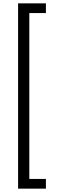

<svg xmlns="http://www.w3.org/2000/svg" viewBox="-20 -960 338 1146"><path d="M254 166H88V-940H254V-882H155V108H254Z"/></svg>

Font: Ulagadi Sans Light
Style: Regular
Weight: 300
Designer: Ninad Kale (Devanagari), Jonny Pinhorn (Latin)
Foundry: Indian Type Foundry
Version: Version 3.01;March 29, 2020;FontCreator 12.0.0.2522 64-bit; 